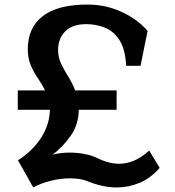

<svg xmlns="http://www.w3.org/2000/svg" viewBox="-20 -813 769 843"><path d="M681 -76Q641 -30 592.5 -10Q544 10 493 10Q461 10 429 3Q397 -4 365 -17Q349 -24 329 -27Q309 -30 287 -30Q244 -30 200 -18.5Q156 -7 126 10L59 -109Q124 -151 161 -209Q198 -267 199 -331H58V-416H178Q164 -444 146 -470Q128 -496 115 -526.5Q102 -557 102 -597Q102 -691 167.5 -742Q233 -793 365 -793Q445 -793 515.5 -760Q586 -727 628 -677L597 -524H534Q530 -599 503.5 -638.5Q477 -678 438.5 -692.5Q400 -707 359 -707Q298 -707 266.5 -675.5Q235 -644 235 -593Q235 -561 248.5 -533Q262 -505 279.5 -477Q297 -449 310 -416H492V-331H326Q325 -265 289.5 -215.5Q254 -166 211 -134Q246 -143 287 -143Q319 -143 350.5 -137Q382 -131 405 -120Q457 -94 503 -94Q535 -94 568 -107.5Q601 -121 635 -152Z"/></svg>

Font: RocknRoll One
Style: Regular
Weight: 400
Designer: Fontworks Inc.
Foundry: Fontworks Inc.
Version: Version 1.100